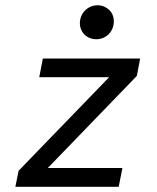

<svg xmlns="http://www.w3.org/2000/svg" viewBox="-29 -714 599 734"><path d="M424.8 0H29.8L42 -61L388.2 -418.9H121.1L134.8 -490.2H506.8L494.1 -423.8L153.8 -71.8H439ZM276.4 -625Q276.4 -640.1 281.7 -652.6Q287.1 -665 296.4 -674.3Q305.7 -683.6 317.9 -688.7Q330.1 -693.8 344.2 -693.8Q357.9 -693.8 369.4 -688.7Q380.9 -683.6 389.2 -675.3Q397.5 -667 401.9 -656Q406.2 -645 406.2 -632.8Q406.2 -617.7 400.9 -605Q395.5 -592.3 386.5 -583.3Q377.4 -574.2 365.2 -569.1Q353 -564 339.4 -564Q325.2 -564 313.7 -568.8Q302.2 -573.7 293.9 -582Q285.6 -590.3 281 -601.3Q276.4 -612.3 276.4 -625ZM-8.8 -490.2Z"/></svg>

Font: Code New Roman
Style: Italic
Weight: 400
Italic angle: -11°
Monospace: yes
Designer: Sam Radian
Foundry: Code New Roman
Version: Version 1.508 October 19, 2014